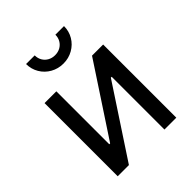

<svg xmlns="http://www.w3.org/2000/svg" viewBox="-211 -887 1013 1013"><g transform="rotate(-45 295.5 -380.5)"><path d="M425.8 0V-393.6H419.4L160.6 0H77.1V-545.9H165V-150.9H171.4L431.2 -545.9H514.2V0ZM153.8 -760.7H218.3Q218.3 -738.8 228.3 -721.7Q238.3 -704.6 255.9 -694.8Q273.4 -685.1 295.4 -685.1Q317.4 -685.1 335 -694.8Q352.5 -704.6 362.5 -721.7Q372.6 -738.8 372.6 -760.7H437Q437 -722.7 418.2 -690.9Q399.4 -659.2 366.9 -640.9Q334.5 -622.6 295.4 -622.6Q256.3 -622.6 223.9 -640.9Q191.4 -659.2 172.6 -690.9Q153.8 -722.7 153.8 -760.7Z"/></g></svg>

Font: Inter RS Variable
Style: Regular
Weight: 400
Designer: Rasmus Andersson (customised by Maria Ramos and Noel Pretorius)
Foundry: rsms
Version: Version 3.001;Glyphs 3.2.3 (3260)